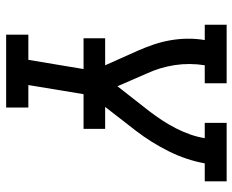

<svg xmlns="http://www.w3.org/2000/svg" viewBox="-88 -482 775 640"><g transform="rotate(90 300.0 -162.5)"><path d="M96 205V131H180L216 -85L149 -235Q138 -260 129 -286.5Q120 -313 115 -341Q110 -369 109.5 -398Q109 -427 114 -457H63V-530H258V-457H198Q190 -406 197.5 -357Q205 -308 225 -265L268 -166L351 -272Q367 -293 381.5 -315Q396 -337 408 -360.5Q420 -384 428.5 -408Q437 -432 441 -457H390V-530H585V-457H525Q514 -396 485 -337.5Q456 -279 416 -227L298 -75L264 131H339V205ZM410 -53H108V-125H410Z"/></g></svg>

Font: Iosevka Curly Slab Extended
Style: Italic
Weight: 400
Width: 7
Italic angle: -9°
Monospace: yes
Designer: Belleve Invis
Foundry: Belleve Invis
Version: Version 11.1.0; ttfautohint (v1.8.3)